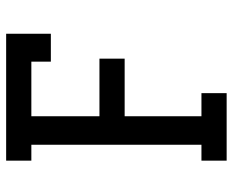

<svg xmlns="http://www.w3.org/2000/svg" viewBox="-88 -688 775 640"><g transform="rotate(-90 300.0 -367.5)"><path d="M85 0V-84H138V-651H85V-735H508V-586H415V-651H233V-424H425V-340H233V-84H310V0Z"/></g></svg>

Font: Iosevka Curly Slab MdEx
Style: Regular
Weight: 500
Width: 7
Monospace: yes
Designer: Belleve Invis
Foundry: Belleve Invis
Version: Version 11.1.0; ttfautohint (v1.8.3)